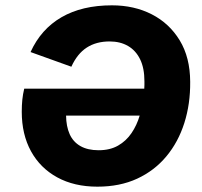

<svg xmlns="http://www.w3.org/2000/svg" viewBox="-20 -690 757 720"><path d="M345.2 10Q258.4 10 194.6 -24.9Q130.8 -59.8 96.2 -122.9Q61.6 -186 61.6 -270.8Q61.6 -295.6 63.7 -316.1Q65.8 -336.6 70.8 -357.4H521Q521.6 -364.2 521.6 -371.3Q521.6 -378.4 521.6 -385.2Q521.6 -434.4 505.5 -467.5Q489.4 -500.6 460.1 -517.6Q430.8 -534.6 391 -534.6Q340.8 -534.6 305.2 -511.5Q269.6 -488.4 247.6 -439.8L94.6 -494.8Q133.6 -580.8 210.7 -625.4Q287.8 -670 399.8 -670Q483.2 -670 549.1 -636.3Q615 -602.6 653.9 -538.7Q692.8 -474.8 693.2 -383.4Q694 -300.6 671.3 -229Q648.6 -157.4 603.9 -103.7Q559.2 -50 494.4 -20Q429.6 10 345.2 10ZM349.8 -126.6Q392.4 -126.6 422.8 -144Q453.2 -161.4 473.2 -190.9Q493.2 -220.4 503.8 -256.4H227.8Q228.2 -216.4 241.1 -187.2Q254 -158 281.4 -142.3Q308.8 -126.6 349.8 -126.6Z"/></svg>

Font: Work Sans
Style: Italic
Weight: 400
Italic angle: -13°
Designer: Wei Huang
Foundry: Wei Huang
Version: Version 2.012